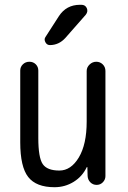

<svg xmlns="http://www.w3.org/2000/svg" viewBox="-20 -780 540 810"><path d="M210 9.8Q132.8 9.8 99.1 -33.2Q65.4 -76.2 65.4 -179.7V-482.4Q65.4 -498 76.7 -508.8Q87.9 -519.5 104 -519.5Q120.1 -519.5 130.9 -508.8Q141.6 -498 141.6 -482.4V-198.2Q141.6 -115.2 160.2 -87.9Q178.7 -60.5 230.5 -60.5Q279.3 -60.5 312.5 -115.7Q345.7 -170.9 345.7 -267.6V-480.5Q345.7 -496.1 357.9 -507.8Q370.1 -519.5 386.2 -519.5Q402.3 -519.5 413.6 -508.3Q424.8 -497.1 424.8 -480.5V-37.1Q424.8 -22.5 414.1 -11.2Q403.3 0 387.7 0Q372.1 0 361.3 -10.7Q350.6 -21.5 349.6 -37.1L348.6 -74.2Q348.6 -75.2 347.7 -75.2Q345.7 -75.2 345.7 -74.2Q327.1 -35.2 290.5 -12.7Q253.9 9.8 210 9.8ZM317.4 -759.8H323.2Q339.8 -759.8 346.2 -745.6Q352.5 -731.4 341.8 -717.8L255.9 -620.1Q228.5 -589.8 190.4 -589.8Q177.7 -589.8 171.4 -602.1Q165 -614.3 171.9 -624L228.5 -711.9Q259.8 -759.8 317.4 -759.8Z"/></svg>

Font: Rounded Mgen+ 1m regular
Style: Regular
Weight: 400
Designer: [Source Han Sans]
Ryoko NISHIZUKA  (kana & ideographs); Paul D. Hunt (Latin, Greek & Cyrillic); Wenlong ZHANG  (bopomofo
Version: Version 1.059.20150602